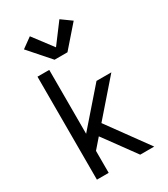

<svg xmlns="http://www.w3.org/2000/svg" viewBox="-232 -1081 1041 1187"><g transform="rotate(-30 288.0 -487.5)"><path d="M98 0H182V-157L242 -226L273 -184L407 0H507L297 -289L507 -530H401L182 -279V-735H98ZM242 -773H334L465 -923L393 -975L288 -835L182 -975L110 -923Z"/></g></svg>

Font: Iosevka SS01 Extended
Style: Regular
Weight: 400
Width: 7
Monospace: yes
Designer: Belleve Invis
Foundry: Belleve Invis
Version: Version 3.4.7; ttfautohint (v1.8.3)